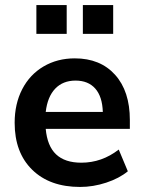

<svg xmlns="http://www.w3.org/2000/svg" viewBox="-20 -732 571 760"><path d="M494 -222H161Q167 -154 202 -121Q237 -88 302 -88Q383 -88 450 -140L486 -54Q452 -26 400.5 -9Q349 8 297 8Q177 8 107.5 -60Q38 -128 38 -246Q38 -321 68 -379Q98 -437 152.5 -469Q207 -501 276 -501Q377 -501 435.5 -436Q494 -371 494 -257ZM161 -289H387Q385 -350 357 -381.5Q329 -413 279 -413Q229 -413 198.5 -381Q168 -349 161 -289ZM124 -712H244V-598H124ZM308 -712H428V-598H308Z"/></svg>

Font: wassup Sans
Style: Bold
Weight: 700
Version: Version 2.001